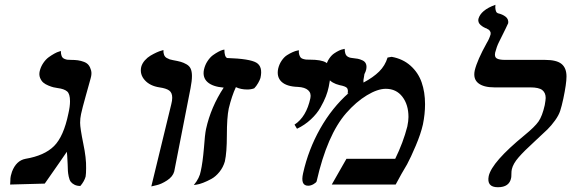

<svg xmlns="http://www.w3.org/2000/svg" viewBox="-20 -767 2374 798"><path d="M316.9 -293Q313 -275.4 313 -256.8Q313 -234.9 326.2 -169.9Q338.9 -109.9 337.9 -67.9Q337.9 -45.4 335.9 -33.2Q330.6 -13.7 314 5.9Q299.3 5.9 289.1 0.5Q278.8 -4.9 273.7 -12Q268.6 -19 265.6 -33.2Q262.7 -47.4 262.2 -56.6Q261.7 -65.9 261.2 -84Q259.3 -127 257.8 -136.2Q244.6 -116.7 229 -94.2Q213.4 -71.8 194.8 -45.2Q176.3 -18.6 166 -3.9L22 0Q22 -1 22.5 -6.3Q22.9 -11.7 22.9 -13.2Q22.9 -28.3 24.9 -36.1Q24.9 -37.1 29.8 -53.2Q47.4 -99.6 85.9 -106.9Q164.6 -120.1 204.6 -159.9Q244.6 -199.7 264.2 -294.9Q271 -324.2 271 -346.2Q271 -377 258.8 -387.2Q246.6 -397.5 220.2 -400.9Q211.4 -401.9 202.6 -404.1Q193.8 -406.2 181.2 -411.4Q168.5 -416.5 159.9 -423.8Q151.4 -431.2 146.5 -443.6Q141.6 -456.1 145 -471.2Q149.4 -489.7 159.9 -505.1Q170.4 -520.5 182.6 -529.3Q194.8 -538.1 206.3 -544.4Q217.8 -550.8 225.6 -552.7L232.9 -555.2Q232.9 -542 236.3 -533.9Q239.7 -525.9 247.1 -522.7Q254.4 -519.5 259.8 -518.8Q265.1 -518.1 274.9 -518.1Q291 -518.1 303.7 -516.4Q316.4 -514.6 329.1 -509.8Q341.8 -504.9 348.4 -496.3Q355 -487.8 358.6 -474.4Q362.3 -460.9 356.9 -441.9Q355 -433.1 347.7 -408.7Q340.3 -384.3 336.9 -370.1Q321.3 -314.5 316.9 -293Z M608.9 7.8 691.9 -334Q695.8 -349.1 695.8 -360.8Q695.8 -381.8 683.1 -390.9Q670.4 -399.9 643.1 -403.8Q603.5 -409.7 581.8 -433.8Q560.1 -458 566.9 -488.8Q570.8 -503.4 581.8 -515.9Q592.8 -528.3 605.7 -535.9Q618.7 -543.5 630.9 -549.1Q643.1 -554.7 651.4 -556.6L659.2 -559.1Q658.7 -546.9 662.1 -538.6Q665.5 -530.3 672.9 -526.1Q680.2 -522 685.3 -520.3Q690.4 -518.6 698.7 -517.1Q720.2 -513.2 731.4 -510Q742.7 -506.8 755.1 -499.8Q767.6 -492.7 772.7 -481Q777.8 -469.2 777.8 -451.2Q777.8 -430.7 772 -400.9L704.1 -54.2Q698.2 -32.7 674.3 -17.1Q650.4 -1.5 629.9 2.9Z M814.5 -56.2Q822.3 -90.3 827.6 -151.9Q831.5 -208 836.4 -231Q856.4 -321.8 909.7 -402.8Q863.8 -406.7 842.5 -425.8Q821.3 -444.8 827.6 -477.1Q832 -497.1 842.5 -512.9Q853 -528.8 864.7 -537.4Q876.5 -545.9 887.5 -551.8Q898.4 -557.6 905.8 -559.6L912.6 -561Q912.6 -531.2 923.8 -525.9Q1017.6 -522.9 1045.4 -506.6Q1073.2 -490.2 1062.5 -442.9Q1060.5 -435.5 1053 -422.1Q1045.4 -408.7 1036.6 -399.9Q1023.4 -395 1007.8 -395Q981 -395 960.4 -404.8Q943.4 -368.7 930.7 -315.9Q922.9 -278.8 922.9 -204.1Q922.9 -133.8 914.6 -96.2Q907.7 -71.8 892.1 -52.5Q876.5 -33.2 858.6 -23.4Q840.8 -13.7 824.2 -7.3Q807.6 -1 796.4 0.5L785.6 2Q809.6 -26.9 814.5 -56.2Z M1214.4 -231.9 1204.1 -249Q1253.4 -281.2 1270 -358.9Q1274.4 -379.9 1260.7 -392.1Q1247.1 -404.3 1218.3 -405.8Q1171.4 -407.2 1150.1 -427.2Q1128.9 -447.3 1136.2 -481.9Q1140.6 -500.5 1150.9 -515.4Q1161.1 -530.3 1173.1 -537.8Q1185.1 -545.4 1196.3 -550.3Q1207.5 -555.2 1214.8 -556.6L1222.2 -558.1Q1221.2 -546.9 1223.9 -539.1Q1226.6 -531.2 1230.2 -527.3Q1233.9 -523.4 1241.5 -521.5Q1249 -519.5 1253.9 -519.3Q1258.8 -519 1268.1 -519Q1315.4 -519 1334.7 -507.3Q1354 -495.6 1354 -462.9Q1354 -442.4 1346.2 -405.8Q1342.3 -386.7 1334.5 -366.5Q1326.7 -346.2 1312 -320.3Q1297.4 -294.4 1272 -270.8Q1246.6 -247.1 1214.4 -231.9Z M1590.8 -527.8 1607.9 -530.8Q1654.3 -522.5 1686.3 -493.9Q1718.3 -465.3 1732.4 -424.8Q1746.6 -384.3 1746.6 -334Q1746.6 -293 1737.8 -250Q1729 -210.9 1708 -161.4Q1687 -111.8 1671.9 -84Q1649.4 -46.9 1624.5 0H1358.9L1419.9 -106.9H1622.6Q1655.8 -174.8 1672.9 -241.2Q1677.7 -264.6 1677.7 -280.8Q1677.7 -332 1652.3 -365Q1627 -397.9 1583.5 -397.9Q1549.3 -397.9 1504.6 -370.8Q1460 -343.8 1418.9 -296.9Q1339.8 -206.5 1295.9 -13.2Q1294.4 -8.3 1283.2 -1.7Q1272 4.9 1260.7 4.9Q1228 4.9 1239.7 -46.9Q1261.7 -145.5 1310.8 -232.4Q1359.9 -319.3 1429.7 -380.9L1424.8 -377.9Q1428.2 -395 1421.6 -401.9Q1415 -408.7 1391.6 -413.1Q1325.2 -429.2 1335 -492.2Q1338.9 -509.8 1348.4 -523.7Q1357.9 -537.6 1368.7 -544.9Q1379.4 -552.2 1389.4 -556.9Q1399.4 -561.5 1406.2 -562.5L1412.6 -564Q1413.1 -541.5 1421.6 -534.2Q1430.2 -526.9 1443.8 -525.9Q1458.5 -524.4 1467.3 -522.7Q1476.1 -521 1486.6 -516.1Q1497.1 -511.2 1501 -501.7Q1504.9 -492.2 1502 -478Q1500 -469.2 1494.6 -459Q1493.7 -454.6 1492.7 -446.8Q1489.3 -433.1 1490.7 -423.8Q1531.2 -445.3 1555.9 -469.7Q1580.6 -494.1 1590.8 -527.8Z M2038.1 -548.8Q2034.2 -530.3 2044.7 -524.2Q2055.2 -518.1 2079.1 -518.1H2245.1Q2293.5 -518.1 2314 -501.2Q2334.5 -484.4 2334.5 -449.2Q2334.5 -419.4 2321.3 -356.9Q2314.5 -325.2 2308.3 -306.4Q2302.2 -287.6 2286.9 -266.4Q2271.5 -245.1 2255.4 -229.2Q2239.3 -213.4 2202.1 -179.2Q2157.7 -138.7 2135.3 -112.8Q2112.8 -86.9 2107.4 -64Q2105.5 -56.2 2105.5 -43.9Q2105.5 -32.7 2104.5 -27.8Q2097.2 11.2 2049.3 11.2Q2002 11.2 2011.2 -35.2Q2024.4 -93.8 2160.2 -205.1Q2202.6 -239.7 2218.3 -262.2Q2233.9 -284.7 2244.1 -330.1Q2248 -352.5 2248 -359.9Q2248 -381.3 2233.9 -392.6Q2219.7 -403.8 2184.1 -403.8H2035.2Q1989.7 -403.8 1967.8 -421.4Q1945.8 -439 1953.1 -474.1Q1963.4 -517.1 2003.4 -588.9Q2013.2 -604.5 2019 -624Q2020.5 -630.9 2017.1 -636.5Q2013.7 -642.1 2012 -643.1Q2010.3 -644 2003.4 -647.9H2004.4Q1989.3 -652.8 1977.5 -663.1Q1965.8 -673.3 1968.3 -688Q1978 -725.1 2039.1 -747.1Q2037.6 -734.4 2039.8 -725.8Q2042 -717.3 2044.4 -715.1Q2046.9 -712.9 2049.3 -711.9Q2068.8 -707.5 2081.5 -697.5Q2094.2 -687.5 2092.3 -670.9Q2090.3 -665 2053.2 -590.8Q2044.4 -573.2 2038.1 -548.8Z"/></svg>

Font: Linear Smooth
Style: Bold Italic
Weight: 700
Designer: Philipp H. Poll, Flanker
Foundry: Philipp H. Poll, reworked by Flanker
Version: Version 1.061 | FøM Fix